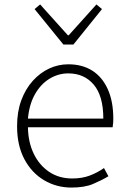

<svg xmlns="http://www.w3.org/2000/svg" viewBox="-20 -833 573 866"><path d="M302 13Q235 13 179 -20Q123 -53 90 -115Q57 -177 57 -264Q57 -329 76 -380.5Q95 -432 128 -468.5Q161 -505 202 -524Q243 -543 288 -543Q351 -543 396 -514.5Q441 -486 466 -431Q491 -376 491 -298Q491 -289 490.5 -279.5Q490 -270 488 -259H106Q107 -192 132 -140Q157 -88 201.5 -58Q246 -28 306 -28Q350 -28 384.5 -41Q419 -54 449 -75L469 -38Q437 -19 399 -3Q361 13 302 13ZM106 -298H446Q446 -400 403 -451Q360 -502 288 -502Q243 -502 203.5 -478Q164 -454 138 -408.5Q112 -363 106 -298ZM266 -632 136 -792 161 -813 286 -674H290L415 -813L440 -792L311 -632Z"/></svg>

Font: Noto Sans SC ExtraLight
Style: Regular
Weight: 250
Designer: Ryoko NISHIZUKA 西塚涼子 (kana, bopomofo & ideographs); Paul D. Hunt (Latin, Greek & Cyrillic); Sandoll Communications 산돌커뮤니
Foundry: Adobe
Version: Version 2.004-H2;hotconv 1.0.118;makeotfexe 2.5.65603